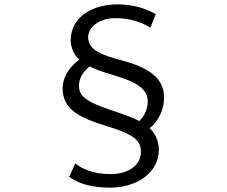

<svg xmlns="http://www.w3.org/2000/svg" viewBox="-20 -796 1040 880"><path d="M694 -731C655 -754 595 -776 518 -776C416 -776 304 -727 304 -610C304 -581 319 -542 344 -523C288 -483 267 -431 267 -392C267 -298 337 -258 469 -218C593 -181 626 -152 626 -100C626 -43 574 2 486 2C406 2 353 -24 325 -47L297 14C340 47 403 64 484 64C608 64 708 -5 708 -109C708 -154 686 -192 666 -208C705 -240 732 -292 732 -349C732 -440 659 -487 539 -519C450 -543 384 -565 384 -626C384 -669 432 -713 508 -713C584 -713 641 -688 669 -669ZM391 -492C475 -444 657 -437 657 -331C657 -298 643 -264 618 -241C598 -253 559 -268 478 -295C359 -335 342 -365 342 -404C342 -433 356 -464 391 -492Z"/></svg>

Font: Spoqa Han Sans Neo Regular
Style: Regular
Weight: 400
Designer: [Spoqa Han Sans Neo] Dong-huui Kim  Younghwa Kang  Yujin Lee  [Noto Sans] Ryoko NISHIZUKA  (kana & ideographs); Paul D. 
Foundry: Spoqa (http://www.spoqa-han-sans.com)
Version: Version 1.000